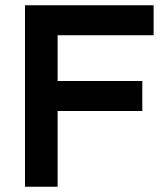

<svg xmlns="http://www.w3.org/2000/svg" viewBox="-20 -710 609 730"><path d="M75 0H199V-288H521V-402H199V-576H564V-690H75Z"/></svg>

Font: FREAK Grotesk Next
Style: Bold
Weight: 700
Width: 3
Designer: La Scuola Open Source
Foundry: La Scuola Open Source
Version: Version 1.000;PS 1.0;hotconv 1.0.72;makeotf.lib2.5.5900